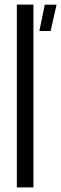

<svg xmlns="http://www.w3.org/2000/svg" viewBox="-20 -820 267 840"><path d="M53.7 0V-800H126.2V0ZM152.2 -684.4 176 -799.6H227.5L201.4 -684.4Z"/></svg>

Font: Big Shoulders Thin
Style: Regular
Weight: 100
Designer: Patric King
Foundry: XO Type Co
Version: Version 2.002